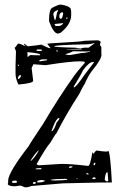

<svg xmlns="http://www.w3.org/2000/svg" viewBox="-20 -808 521 839"><path d="M199.2 -599.6 186.5 -617.2Q215.8 -620.1 225.6 -620.1Q337.9 -626 349.6 -629.9L404.3 -631.8Q419.9 -630.9 419.9 -623Q417 -619.1 417 -610.4Q422.9 -603.5 422.9 -601.6V-571.3L423.8 -570.3Q423.8 -548.8 380.9 -497.1Q363.3 -472.7 349.6 -440.4Q345.7 -436.5 325.2 -395.5Q270.5 -311.5 226.6 -225.6Q222.7 -223.6 201.2 -186.5Q177.7 -158.2 140.6 -91.8V-90.8Q142.6 -85.9 152.3 -85.9H153.3L247.1 -91.8Q292 -91.8 365.2 -83Q374 -83 383.8 -142.6L389.6 -135.7Q393.6 -145.5 402.3 -150.4Q455.1 -141.6 452.1 -149.4Q461.9 -148.4 468.8 -10.7Q456.1 -11.7 254.9 -6.8L116.2 4.9Q104.5 10.7 89.8 10.7L69.3 2.9L45.9 5.9H43.9Q17.6 5.9 13.7 -3.9L15.6 -8.8V-20.5Q17.6 -55.7 106.4 -170.9Q107.4 -175.8 168.9 -267.6Q239.3 -386.7 306.6 -480.5Q315.4 -493.2 349.6 -532.2L350.6 -537.1Q345.7 -540 330.1 -540H328.1Q285.2 -540 180.7 -523.4H176.8L126 -527.3L118.2 -510.7L125 -455.1Q125 -444.3 60.5 -438.5Q47.9 -464.8 47.9 -486.3V-507.8V-521.5L49.8 -584L43.9 -599.6Q46.9 -599.6 57.6 -616.2Q62.5 -621.1 92.8 -604.5Q85 -612.3 85 -614.3V-616.2L85.9 -617.2L101.6 -605.5Q140.6 -609.4 168.9 -614.3L162.1 -612.3V-610.4H167Q201.2 -592.8 201.2 -598.6ZM216.8 -605.5Q216.8 -601.6 309.6 -599.6L332 -595.7Q340.8 -599.6 349.6 -599.6H367.2L392.6 -618.2V-620.1Q375 -614.3 356.4 -614.3Q216.8 -611.3 216.8 -605.5ZM302.7 -430.7V-425.8Q311.5 -425.8 349.6 -481.4L390.6 -535.2V-537.1H386.7Q369.1 -537.1 342.8 -501Q332 -477.5 302.7 -430.7ZM372.1 -585 364.3 -583 299.8 -584Q285.2 -576.2 265.6 -571.3V-570.3L279.3 -567.4H286.1L335.9 -576.2Q358.4 -577.1 373 -583V-585ZM100.6 -580.1H99.6L100.6 -559.6H102.5Q110.4 -567.4 114.3 -567.4L138.7 -566.4H155.3V-569.3Q155.3 -575.2 100.6 -580.1ZM205.1 -235.4V-234.4Q214.8 -234.4 227.5 -272.5Q239.3 -285.2 239.3 -291V-293Q224.6 -293 205.1 -235.4ZM437.5 -24.4Q440.4 -15.6 448.2 -15.6Q453.1 -15.6 453.1 -18.6L450.2 -54.7H447.3Q441.4 -54.7 437.5 -24.4ZM202.1 -22.5V-20.5L216.8 -19.5H223.6Q257.8 -19.5 273.4 -22.5V-25.4L267.6 -26.4H266.6Q221.7 -26.4 202.1 -22.5ZM142.6 -15.6V-12.7L144.5 -10.7H146.5Q171.9 -10.7 176.8 -18.6Q176.8 -19.5 160.2 -21.5Q142.6 -19.5 142.6 -15.6ZM116.2 -110.4 114.3 -105.5V-103.5Q135.7 -124 148.4 -148.4V-151.4Q132.8 -136.7 116.2 -110.4ZM319.3 -594.7 271.5 -592.8H269.5V-591.8H337.9L339.8 -592.8ZM152.3 -544.9V-540H153.3L186.5 -544.9V-545.9L183.6 -548.8H168.9Q160.2 -548.8 152.3 -544.9ZM32.2 -12.7 35.2 -8.8H50.8L54.7 -12.7V-13.7L50.8 -18.6H43.9Q33.2 -18.6 32.2 -12.7ZM142.6 -591.8 139.6 -588.9V-585.9L152.3 -585Q164.1 -585 164.1 -588.9V-589.8L158.2 -591.8ZM57.6 -466.8 59.6 -462.9H61.5Q68.4 -466.8 72.3 -476.6L70.3 -479.5H66.4Q61.5 -477.5 57.6 -466.8ZM134.8 -68.4H159.2L162.1 -71.3L159.2 -73.2H153.3Q134.8 -73.2 134.8 -68.4ZM388.7 -33.2 382.8 -28.3 384.8 -25.4H390.6Q397.5 -25.4 398.4 -29.3L394.5 -33.2ZM285.2 -81.1 281.2 -77.1Q281.2 -74.2 285.2 -74.2Q296.9 -76.2 296.9 -79.1L295.9 -81.1ZM392.6 -96.7 388.7 -91.8V-87.9L390.6 -85.9H391.6Q396.5 -87.9 396.5 -93.8V-96.7ZM127 -12.7 124 -8.8V-4.9H133.8L136.7 -8.8L134.8 -12.7ZM364.3 -50.8H356.4V-49.8Q356.4 -46.9 365.2 -44.9L367.2 -46.9V-47.9ZM230.5 -587.9H225.6V-585.9Q226.6 -583 233.4 -583V-585ZM186.5 -617.2H185.5L169.9 -614.3Q178.7 -617.2 186.5 -617.2ZM60.5 -525.4H57.6V-522.5L60.5 -520.5H63.5V-522.5ZM318.4 -28.3H314.5V-25.4H318.4ZM245.1 -788.1Q273.4 -784.2 287.1 -773.4Q291 -765.6 291 -755.9V-742.2Q291 -702.1 245.1 -665L233.4 -661.1Q213.9 -661.1 194.3 -715.8V-720.7Q194.3 -763.7 207 -773.4Q235.4 -788.1 245.1 -788.1ZM212.9 -745.1Q217.8 -719.7 220.7 -719.7Q223.6 -721.7 229.5 -753.9L233.4 -759.8V-763.7H231.4Q212.9 -757.8 212.9 -745.1ZM239.3 -739.3V-737.3Q239.3 -727.5 245.1 -725.6Q252 -725.6 255.9 -747.1V-752L254.9 -753.9H252Q241.2 -753.9 239.3 -739.3ZM269.5 -725.6V-724.6H273.4L274.4 -731.4V-733.4H273.4Q271.5 -733.4 269.5 -725.6ZM255.9 -707 218.8 -703.1Q218.8 -696.3 224.6 -694.3H235.4Q247.1 -694.3 255.9 -705.1Z"/></svg>

Font: Love Ya Like A Sister
Style: Regular
Weight: 400
Designer: Kimberly Geswein
Foundry: Kimberly Geswein
Version: Version 1.002 2007